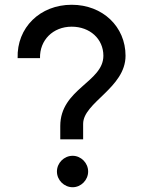

<svg xmlns="http://www.w3.org/2000/svg" viewBox="-20 -776 601 806"><path d="M233 -247V-191H329V-256C329 -346 507 -407 507 -542C507 -664 411 -756 281 -756C148 -756 50 -660 54 -532H148C146 -607 202 -664 281 -664C357 -664 414 -613 414 -542C414 -431 233 -403 233 -247ZM285 10C320 10 350 -20 350 -56C350 -92 320 -122 285 -122C249 -122 219 -92 219 -56C219 -20 249 10 285 10Z"/></svg>

Font: Oakes Medium
Style: Regular
Weight: 500
Designer: Samuel Oakes
Foundry: Samuel Oakes
Version: Version 1.003;PS 001.003;hotconv 1.0.88;makeotf.lib2.5.64775